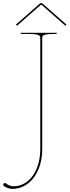

<svg xmlns="http://www.w3.org/2000/svg" viewBox="-108 -970 446 1230"><path d="M1 -805 154.5 -940H157.5L311 -805L318 -812.5L161.5 -950H150.5L-6 -812.5ZM25 -760V-752.5H75C141 -752.5 150 -743 150 -727.5V-15C150 123.5 78 223.5 -22 223.5C-38.5 223.5 -55.5 216.5 -70 205C-72 203.5 -75 202.5 -77 202.5C-82 202.5 -87.5 208 -87.5 213.5C-87.5 216.5 -86 219.5 -83 221.5C-69.5 232 -47 240 -29.5 240C82 240 162.5 133 162.5 -15V-727.5C162.5 -743 171.5 -752.5 237.5 -752.5H255V-760Z"/></svg>

Font: Znikomit
Style: Regular
Weight: 100
Designer: gluk
Foundry: gluk
Version: Version 0.55